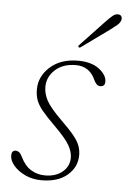

<svg xmlns="http://www.w3.org/2000/svg" viewBox="-49 -667 474 712"><g transform="rotate(5 188.0 -311.0)"><path d="M143.5 -11.5Q184 -11.5 208.8 -32.5Q233.5 -53.5 233.5 -85Q233.5 -107 219.8 -131.2Q206 -155.5 163 -198Q132 -228.5 115.2 -249Q98.5 -269.5 92.2 -287.2Q86 -305 86 -326.5Q86 -375.5 125.5 -410.8Q165 -446 229.5 -446Q279 -446 307.8 -424Q336.5 -402 336.5 -377Q336.5 -359 318.5 -359Q304.5 -359 294.5 -381.5Q273 -429 222.5 -429Q174.5 -429 145.5 -402.5Q116.5 -376 116.5 -338.5Q116.5 -314 129.5 -289Q142.5 -264 186 -221Q217.5 -190.5 234.2 -170Q251 -149.5 257.2 -132.8Q263.5 -116 263.5 -97.5Q263.5 -52.5 228.2 -22.5Q193 7.5 132 7.5Q98.5 7.5 71.5 -5.2Q44.5 -18 28.5 -36.8Q12.5 -55.5 12.5 -74Q12.5 -93.5 28.5 -93.5Q34.5 -93.5 40.5 -89Q46.5 -84.5 52.5 -72Q68 -40 91.5 -25.8Q115 -11.5 143.5 -11.5ZM314.5 -596Q330.5 -613 341.5 -622.2Q352.5 -631.5 364 -630Q372 -629 375 -622.5Q378 -616 375 -608Q372 -599 362 -590.5Q352 -582 339 -572.5L235.5 -497.5Q229.5 -493 226 -496.5Q223 -499.5 230 -506.5Z"/></g></svg>

Font: Fraunces 72pt Soft Thin
Style: Italic
Weight: 100
Italic angle: -16°
Version: Version 1.000;[0bf87f6ff]